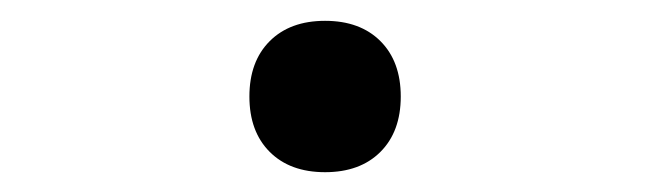

<svg xmlns="http://www.w3.org/2000/svg" viewBox="-20 -370 640 189"><path d="M225.5 -275Q225.5 -309.5 245.5 -329.5Q265.5 -349.5 300 -349.5Q334.5 -349.5 354.5 -329.5Q374.5 -309.5 374.5 -275Q374.5 -240.5 354.5 -220.5Q334.5 -200.5 300 -200.5Q265.5 -200.5 245.5 -220.5Q225.5 -240.5 225.5 -275Z"/></svg>

Font: JuliaMono Light
Style: Regular
Weight: 300
Monospace: yes
Designer: cormullion
Foundry: corm
Version: Version 0.054; ttfautohint (v1.8.4)